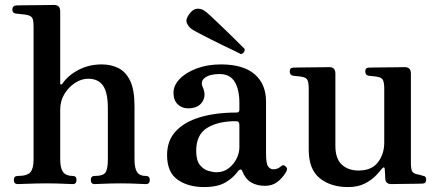

<svg xmlns="http://www.w3.org/2000/svg" viewBox="-20 -746 1772 778"><path d="M52 0Q36 0 36 -17Q36 -33 52 -33Q90 -33 103 -48Q116 -63 116 -99V-637Q116 -665 110.5 -673.5Q105 -682 91 -685Q84 -687 67.5 -688.5Q51 -690 44 -691Q30 -693 30 -707Q30 -722 45 -724Q48 -724 70 -724.5Q92 -725 119.5 -725Q147 -725 170 -725.5Q193 -726 199 -726Q224 -726 224 -700V-408Q224 -404 227 -403.5Q230 -403 233 -407Q255 -440 297.5 -462.5Q340 -485 392 -485Q430 -485 460 -470Q490 -455 507.5 -418.5Q525 -382 525 -316V-101Q525 -64 535.5 -48.5Q546 -33 571 -33Q587 -33 587 -17Q587 0 571 0Q564 0 546 -1Q528 -2 507 -2.5Q486 -3 468 -3Q451 -3 429 -2.5Q407 -2 389 -1Q371 0 363 0Q348 0 348 -17Q348 -33 363 -33Q399 -33 408 -48Q417 -63 417 -99V-308Q417 -371 397.5 -399Q378 -427 337 -427Q310 -427 284 -410Q258 -393 241 -365Q224 -337 224 -302V-101Q224 -64 236 -48.5Q248 -33 275 -33Q290 -33 290 -17Q290 0 275 0Q268 0 249 -1Q230 -2 208.5 -2.5Q187 -3 169 -3Q152 -3 127 -2.5Q102 -2 80.5 -1Q59 0 52 0Z M807 12Q742 12 699.5 -18Q657 -48 657 -118Q657 -176 692 -214Q727 -252 790.5 -271Q854 -290 939 -290Q950 -290 950 -301V-329Q950 -383 931 -414.5Q912 -446 870 -446Q831 -446 811 -431.5Q791 -417 801 -394Q817 -360 800 -333.5Q783 -307 742 -307Q717 -307 700 -323.5Q683 -340 683 -370Q683 -400 708 -426Q733 -452 776.5 -468.5Q820 -485 875 -485Q966 -485 1012 -445Q1058 -405 1058 -335V-123Q1058 -83 1066.5 -71.5Q1075 -60 1088 -60Q1098 -60 1105.5 -63.5Q1113 -67 1117 -71Q1128 -82 1139 -70Q1144 -65 1143 -59Q1142 -53 1138 -47Q1124 -24 1103.5 -8.5Q1083 7 1054 7Q1021 7 997.5 -7Q974 -21 962 -52Q959 -60 954 -59Q949 -58 945 -53Q926 -26 894 -7Q862 12 807 12ZM857 -48Q886 -48 907 -64.5Q928 -81 939 -104Q950 -127 950 -148V-240Q950 -255 936 -255Q863 -255 819 -227.5Q775 -200 775 -135Q775 -96 790 -77.5Q805 -59 824.5 -53.5Q844 -48 857 -48ZM956 -527Q953 -529 934 -538Q915 -547 888 -560Q861 -573 833.5 -587Q806 -601 785 -612Q764 -623 757 -628Q743 -638 737 -653Q731 -668 747 -689Q761 -709 778 -710.5Q795 -712 809 -702Q816 -698 833.5 -681.5Q851 -665 873 -644Q895 -623 916.5 -602Q938 -581 953 -566Q968 -551 971 -548Q973 -542 968.5 -535Q964 -528 956 -527Z M1390 12Q1320 12 1275.5 -24Q1231 -60 1231 -139V-386Q1231 -409 1226.5 -420Q1222 -431 1207 -434Q1199 -436 1187.5 -437Q1176 -438 1168 -439Q1154 -442 1154 -456Q1154 -472 1169 -472Q1172 -472 1192.5 -472.5Q1213 -473 1239 -473Q1265 -473 1286.5 -473.5Q1308 -474 1314 -474Q1339 -474 1339 -448V-155Q1339 -103 1365 -79Q1391 -55 1433 -55Q1486 -55 1511.5 -88.5Q1537 -122 1537 -168V-386Q1537 -409 1532.5 -420Q1528 -431 1513 -434Q1505 -436 1493.5 -437Q1482 -438 1474 -439Q1460 -442 1460 -456Q1460 -472 1475 -472Q1478 -472 1498.5 -472.5Q1519 -473 1545 -473Q1571 -473 1592.5 -473.5Q1614 -474 1620 -474Q1645 -474 1645 -448V-87Q1645 -59 1650.5 -51Q1656 -43 1669 -40Q1676 -39 1681.5 -37.5Q1687 -36 1692 -34Q1707 -33 1707 -18Q1707 -2 1691 -2Q1688 -2 1671 -1.5Q1654 -1 1631.5 -1Q1609 -1 1590.5 -0.5Q1572 0 1566 0Q1542 0 1541 -23Q1541 -29 1540.5 -41Q1540 -53 1539 -60Q1539 -67 1535.5 -67.5Q1532 -68 1527 -62Q1519 -51 1502 -33.5Q1485 -16 1457.5 -2Q1430 12 1390 12Z"/></svg>

Font: Zen Antique Soft
Style: Regular
Weight: 400
Designer: Yoshimichi Ohira
Foundry: Positype
Version: Version 1.001